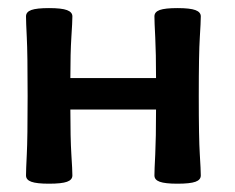

<svg xmlns="http://www.w3.org/2000/svg" viewBox="-20 -440 568 465"><path d="M409.7 4.9Q379.9 4.9 366.9 0.2Q354 -4.4 354 -15.1Q354 -27.8 356 -66.4Q357.9 -105 357.9 -174.8H150.4Q150.4 -105 152.8 -66.4Q155.3 -27.8 155.3 -15.1Q155.3 -4.4 142.3 0.2Q129.4 4.9 98.6 4.9Q68.8 4.9 55.9 0.2Q43 -4.4 43 -15.1Q43 -27.8 44.9 -66.2Q46.9 -104.5 46.9 -207.5Q46.9 -311 44.9 -349.1Q43 -387.2 43 -400.4Q43 -411.1 55.9 -415.8Q68.8 -420.4 98.6 -420.4Q129.4 -420.4 142.3 -415.5Q155.3 -410.6 155.3 -400.4Q155.3 -387.2 152.8 -349.4Q150.4 -311.5 150.4 -251H357.9Q357.9 -311.5 356 -349.4Q354 -387.2 354 -400.4Q354 -411.1 366.9 -415.8Q379.9 -420.4 409.7 -420.4Q440.4 -420.4 453.4 -415.5Q466.3 -410.6 466.3 -400.4Q466.3 -387.2 463.9 -349.1Q461.4 -311 461.4 -207.5Q461.4 -104.5 463.9 -66.2Q466.3 -27.8 466.3 -15.1Q466.3 -4.4 453.4 0.2Q440.4 4.9 409.7 4.9Z"/></svg>

Font: ALMAS
Style: Bold
Weight: 700
Designer: ALMAS Font/ by Husham Jawad Kadhim, derived from the Bainsely font by/ Paul James MIller
Foundry: High-Logic / Made with FontCreator
Version: Version 1.411;September 19, 2021;FontCreator 14.0.0.2814 32-